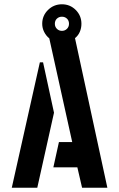

<svg xmlns="http://www.w3.org/2000/svg" viewBox="-20 -876 556 896"><path d="M363 0 341 -95H229L255 -213H317L210 -697Q195 -709 186 -727Q177 -745 177 -765Q177 -803 204 -829.5Q231 -856 269 -856Q307 -856 333.5 -829.5Q360 -803 360 -765Q360 -745 352.5 -727.5Q345 -710 330 -698L481 0ZM35 0 166 -585H181L232 -350L154 0ZM269 -732Q283 -732 292.5 -741.5Q302 -751 302 -765Q302 -780 292.5 -789Q283 -798 269 -798Q255 -798 245.5 -789Q236 -780 236 -765Q236 -751 245.5 -741.5Q255 -732 269 -732Z"/></svg>

Font: Stick No Bills ExtraLight
Style: Bold
Weight: 700
Version: Version 2.000